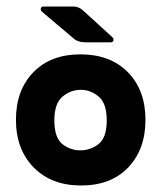

<svg xmlns="http://www.w3.org/2000/svg" viewBox="-20 -560 495 590"><path d="M109 -524Q104 -529 105.5 -534.5Q107 -540 113 -540H205Q222 -540 235 -528L326 -445Q330 -441 328.5 -435.5Q327 -430 320 -430H242Q219 -430 206 -442ZM229 10Q138 10 83.5 -45.5Q29 -101 29 -192Q29 -283 82.5 -338Q136 -393 227 -393Q319 -393 373 -338Q427 -283 427 -192Q427 -101 374 -45.5Q321 10 229 10ZM227 -98Q258 -98 283 -117.5Q308 -137 308 -190Q308 -242 283.5 -263Q259 -284 228 -284Q197 -284 172 -263Q147 -242 147 -190Q147 -137 171.5 -117.5Q196 -98 227 -98Z"/></svg>

Font: Zain ExtraBold
Style: Regular
Weight: 800
Designer: Zain,Boutros
Foundry: Mobile Telecommunications Company (Zain), 2024
Version: Version 1.50; ttfautohint (v1.8.4)